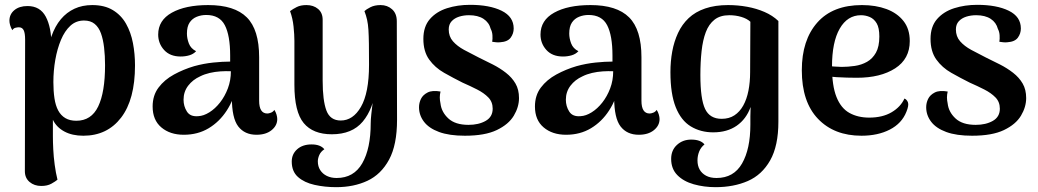

<svg xmlns="http://www.w3.org/2000/svg" viewBox="-20 -548 4297 795"><path d="M362 -527Q413 -527 447.5 -506Q482 -485 502 -449.5Q522 -414 530.5 -369.5Q539 -325 539 -277Q539 -136 481.5 -61Q424 14 325 14Q279 14 246.5 -3.5Q214 -21 199 -52V17Q199 39 200.5 70Q202 101 206.5 134.5Q211 168 218 196Q210 203 193 212.5Q176 222 151 222Q122 222 102.5 205.5Q83 189 83 161L84 -384Q84 -411 78 -423Q72 -435 58 -435Q52 -435 44 -433Q36 -431 31 -423Q25 -433 22 -443.5Q19 -454 19 -462Q19 -489 39.5 -506Q60 -523 94 -523Q146 -523 169.5 -479Q193 -435 193 -360V-298L171 -300Q178 -355 193 -397.5Q208 -440 232 -468.5Q256 -497 288.5 -512Q321 -527 362 -527ZM328 -463Q295 -463 271.5 -441.5Q248 -420 232.5 -383Q217 -346 209 -300.5Q201 -255 201 -208Q201 -171 205.5 -141Q210 -111 221 -90.5Q232 -70 250.5 -59Q269 -48 296 -48Q358 -48 386.5 -107Q415 -166 415 -278Q415 -317 411 -351Q407 -385 398 -410Q389 -435 372 -449Q355 -463 328 -463Z M1042 10Q993 10 966.5 -24.5Q940 -59 940 -144V-200L962 -194Q949 -137 919 -90.5Q889 -44 844 -17Q799 10 741 10Q684 10 648 -20.5Q612 -51 612 -107Q612 -153 636.5 -185.5Q661 -218 700.5 -239.5Q740 -261 784 -274Q824 -285 863 -289Q902 -293 933 -293V-318Q933 -401 911 -443.5Q889 -486 834 -486Q813 -486 794.5 -478.5Q776 -471 765 -454.5Q754 -438 754 -409Q754 -389 762 -368Q770 -347 792 -336Q781 -324 764 -319Q747 -314 728 -314Q684 -314 659.5 -341Q635 -368 635 -405Q635 -464 691.5 -495.5Q748 -527 842 -527Q951 -527 1002 -476Q1053 -425 1053 -311V-131Q1053 -78 1087 -78Q1093 -78 1102 -81.5Q1111 -85 1116 -93Q1122 -84 1125 -73.5Q1128 -63 1128 -55Q1128 -28 1104.5 -9Q1081 10 1042 10ZM801 -67Q823 -68 847 -83Q871 -98 891 -123.5Q911 -149 923.5 -182Q936 -215 936 -253Q916 -254 893 -252.5Q870 -251 848.5 -246Q827 -241 809 -232Q778 -218 759 -193Q740 -168 740 -135Q740 -108 754 -86Q768 -64 801 -67Z M1372 227Q1325 227 1282.5 217.5Q1240 208 1214 185Q1188 162 1188 121Q1188 90 1210.5 70Q1233 50 1270 50Q1307 50 1323 70Q1308 80 1302 94Q1296 108 1296 120Q1296 141 1306 156.5Q1316 172 1333.5 180.5Q1351 189 1374 189Q1445 189 1480 128Q1515 67 1515 -38Q1515 -52 1517.5 -75.5Q1520 -99 1523 -123Q1526 -147 1528 -165L1537 -188Q1526 -97 1482 -44.5Q1438 8 1354 8Q1276 8 1237.5 -38.5Q1199 -85 1199 -197V-379Q1199 -404 1195.5 -438Q1192 -472 1181 -502Q1193 -511 1209 -519Q1225 -527 1249 -527Q1278 -527 1297 -511Q1316 -495 1316 -466V-214Q1316 -132 1331.5 -90.5Q1347 -49 1391 -49Q1416 -49 1437 -63Q1458 -77 1474.5 -105.5Q1491 -134 1499.5 -177.5Q1508 -221 1508 -280Q1508 -332 1507.5 -366.5Q1507 -401 1505.5 -424.5Q1504 -448 1500 -466Q1496 -484 1489 -502Q1496 -509 1513.5 -518Q1531 -527 1556 -527Q1584 -527 1603.5 -509.5Q1623 -492 1623 -460L1624 -52Q1624 52 1591 113Q1558 174 1501.5 200.5Q1445 227 1372 227Z M1905 14Q1840 14 1798 -1.5Q1756 -17 1735.5 -44Q1715 -71 1715 -104Q1715 -122 1723 -138.5Q1731 -155 1750.5 -165Q1770 -175 1804 -169Q1801 -156 1801 -144.5Q1801 -133 1804 -119Q1808 -84 1836.5 -57.5Q1865 -31 1920 -31Q1962 -31 1991 -47.5Q2020 -64 2020 -98Q2020 -126 2002 -144.5Q1984 -163 1955.5 -177.5Q1927 -192 1895 -206Q1857 -225 1819 -246.5Q1781 -268 1757 -301.5Q1733 -335 1733 -387Q1733 -438 1760 -469Q1787 -500 1831 -514Q1875 -528 1926 -528Q2007 -528 2057 -503.5Q2107 -479 2107 -430Q2107 -409 2094.5 -392Q2082 -375 2051 -373Q2042 -372 2034 -373Q2026 -374 2018 -375Q2020 -387 2019 -402Q2018 -417 2012 -428Q2005 -455 1982 -470Q1959 -485 1922 -485Q1900 -485 1881 -479Q1862 -473 1850 -460Q1838 -447 1838 -426Q1838 -397 1855.5 -377Q1873 -357 1901.5 -341.5Q1930 -326 1962 -310Q1991 -296 2020.5 -281Q2050 -266 2075 -246.5Q2100 -227 2114.5 -202Q2129 -177 2129 -142Q2129 -105 2107.5 -69Q2086 -33 2037 -9.5Q1988 14 1905 14Z M2625 10Q2576 10 2549.5 -24.5Q2523 -59 2523 -144V-200L2545 -194Q2532 -137 2502 -90.5Q2472 -44 2427 -17Q2382 10 2324 10Q2267 10 2231 -20.5Q2195 -51 2195 -107Q2195 -153 2219.5 -185.5Q2244 -218 2283.5 -239.5Q2323 -261 2367 -274Q2407 -285 2446 -289Q2485 -293 2516 -293V-318Q2516 -401 2494 -443.5Q2472 -486 2417 -486Q2396 -486 2377.5 -478.5Q2359 -471 2348 -454.5Q2337 -438 2337 -409Q2337 -389 2345 -368Q2353 -347 2375 -336Q2364 -324 2347 -319Q2330 -314 2311 -314Q2267 -314 2242.5 -341Q2218 -368 2218 -405Q2218 -464 2274.5 -495.5Q2331 -527 2425 -527Q2534 -527 2585 -476Q2636 -425 2636 -311V-131Q2636 -78 2670 -78Q2676 -78 2685 -81.5Q2694 -85 2699 -93Q2705 -84 2708 -73.5Q2711 -63 2711 -55Q2711 -28 2687.5 -9Q2664 10 2625 10ZM2384 -67Q2406 -68 2430 -83Q2454 -98 2474 -123.5Q2494 -149 2506.5 -182Q2519 -215 2519 -253Q2499 -254 2476 -252.5Q2453 -251 2431.5 -246Q2410 -241 2392 -232Q2361 -218 2342 -193Q2323 -168 2323 -135Q2323 -108 2337 -86Q2351 -64 2384 -67Z M2943 227Q2895 227 2852.5 215Q2810 203 2784.5 177Q2759 151 2759 110Q2759 74 2783 52Q2807 30 2842 30Q2881 30 2897 50Q2882 62 2875 79.5Q2868 97 2868 116Q2868 138 2877 154Q2886 170 2903.5 179.5Q2921 189 2947 189Q3018 189 3052.5 129Q3087 69 3087 -32Q3087 -46 3087 -66.5Q3087 -87 3088 -105Q3070 -55 3030.5 -27.5Q2991 0 2933 0Q2881 0 2840.5 -24.5Q2800 -49 2778 -104Q2756 -159 2756 -249Q2756 -294 2763.5 -335Q2771 -376 2787.5 -411.5Q2804 -447 2831.5 -473Q2859 -499 2900 -513Q2941 -527 2995 -527Q3035 -527 3073.5 -520Q3112 -513 3145.5 -498.5Q3179 -484 3203 -461V-44Q3203 56 3169 116Q3135 176 3076.5 201.5Q3018 227 2943 227ZM2968 -56Q2999 -56 3021 -70.5Q3043 -85 3057.5 -111Q3072 -137 3079 -172.5Q3086 -208 3086 -249L3087 -458Q3073 -471 3049.5 -478Q3026 -485 3000 -485Q2962 -485 2938.5 -466.5Q2915 -448 2902.5 -415Q2890 -382 2885 -336.5Q2880 -291 2880 -237Q2880 -138 2899.5 -97Q2919 -56 2968 -56Z M3547 14Q3434 14 3367 -56Q3300 -126 3300 -257Q3300 -382 3364 -454.5Q3428 -527 3549 -527Q3606 -527 3650.5 -510.5Q3695 -494 3721 -461Q3747 -428 3747 -378Q3747 -304 3686.5 -265Q3626 -226 3528 -226Q3487 -226 3444 -228.5Q3401 -231 3353 -243L3356 -281Q3379 -278 3405.5 -275Q3432 -272 3465 -271Q3491 -271 3519 -275Q3547 -279 3570 -292Q3593 -305 3607 -330Q3621 -355 3621 -397Q3621 -433 3610 -451.5Q3599 -470 3581.5 -477.5Q3564 -485 3545 -485Q3489 -485 3457 -429.5Q3425 -374 3425 -272Q3425 -193 3443.5 -146.5Q3462 -100 3497 -80.5Q3532 -61 3579 -61Q3634 -61 3671.5 -83Q3709 -105 3725 -140Q3735 -136 3739.5 -124Q3744 -112 3733 -85Q3714 -37 3664.5 -11.5Q3615 14 3547 14Z M4005 14Q3940 14 3898 -1.5Q3856 -17 3835.5 -44Q3815 -71 3815 -104Q3815 -122 3823 -138.5Q3831 -155 3850.5 -165Q3870 -175 3904 -169Q3901 -156 3901 -144.5Q3901 -133 3904 -119Q3908 -84 3936.5 -57.5Q3965 -31 4020 -31Q4062 -31 4091 -47.5Q4120 -64 4120 -98Q4120 -126 4102 -144.5Q4084 -163 4055.5 -177.5Q4027 -192 3995 -206Q3957 -225 3919 -246.5Q3881 -268 3857 -301.5Q3833 -335 3833 -387Q3833 -438 3860 -469Q3887 -500 3931 -514Q3975 -528 4026 -528Q4107 -528 4157 -503.5Q4207 -479 4207 -430Q4207 -409 4194.5 -392Q4182 -375 4151 -373Q4142 -372 4134 -373Q4126 -374 4118 -375Q4120 -387 4119 -402Q4118 -417 4112 -428Q4105 -455 4082 -470Q4059 -485 4022 -485Q4000 -485 3981 -479Q3962 -473 3950 -460Q3938 -447 3938 -426Q3938 -397 3955.5 -377Q3973 -357 4001.5 -341.5Q4030 -326 4062 -310Q4091 -296 4120.5 -281Q4150 -266 4175 -246.5Q4200 -227 4214.5 -202Q4229 -177 4229 -142Q4229 -105 4207.5 -69Q4186 -33 4137 -9.5Q4088 14 4005 14Z"/></svg>

Font: Arima SemiBold
Style: Regular
Weight: 600
Designer: Joana Correia and Natanael Gama
Foundry: NDISCOVER
Version: Version 1.101;gftools[0.9.23]